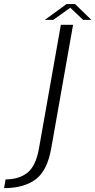

<svg xmlns="http://www.w3.org/2000/svg" viewBox="-178 -718 480 967"><path d="M-157.5 229.5Q-58.5 229.5 0.8 186Q60 142.5 80 29L190 -593H128.5L18 31Q2.5 118 -39.8 151.8Q-82 185.5 -150 185.5ZM48 -618H90.5L176 -679L240.5 -618H282L200 -697.5H157Z"/></svg>

Font: Anybody UltraCondensed Thin Light
Style: Italic
Weight: 300
Italic angle: -10°
Version: Version 1.111